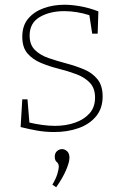

<svg xmlns="http://www.w3.org/2000/svg" viewBox="-20 -550 518 810"><path d="M105 -400Q105 -361 127.5 -339Q150 -317 185 -305Q220 -293 259.5 -282.5Q299 -272 334 -257.5Q369 -243 391 -216Q413 -189 413 -143Q413 -93 385.5 -59.5Q358 -26 311.5 -9.5Q265 7 209 7Q171 7 137 1Q103 -5 67 -14L74 -131H96L104 -33Q129 -27 157.5 -23Q186 -19 212 -19Q258 -19 296.5 -32.5Q335 -46 358 -72Q381 -98 381 -138Q381 -178 359 -201Q337 -224 302 -237Q267 -250 227.5 -260Q188 -270 153 -284.5Q118 -299 96 -324.5Q74 -350 74 -395Q74 -442 99 -471.5Q124 -501 164.5 -515.5Q205 -530 252 -530Q282 -530 319 -523.5Q356 -517 395 -502L392 -408H369L357 -486Q303 -503 251 -503Q190 -503 147.5 -478Q105 -453 105 -400ZM217 240 201 229Q217 202 222.5 182Q228 162 228 154Q228 140 219.5 133.5Q211 127 211 111Q211 96 220.5 87.5Q230 79 242 79Q253 79 263 88Q273 97 273 115Q273 134 259 167Q245 200 217 240Z"/></svg>

Font: Bitter ExtraLight
Style: Regular
Weight: 200
Designer: Sol Matas, and Bitter project Authors
Foundry: Sol Matas
Version: Version 2.001